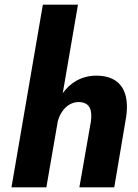

<svg xmlns="http://www.w3.org/2000/svg" viewBox="-20 -800 591 820"><path d="M368 -280 319 0H468L519 -302C533 -402 501 -477 390 -477C326 -476 280 -446 248 -402L313 -780H163L29 0H178L227 -283C238 -325 272 -367 321 -364C368 -361 374 -323 368 -280Z"/></svg>

Font: Jost*
Style: Bold Italic
Weight: 700
Italic angle: -10°
Version: Version 3.7